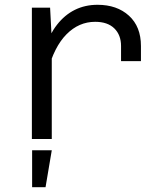

<svg xmlns="http://www.w3.org/2000/svg" viewBox="-20 -580 690 801"><path d="M485 -325V-388Q485 -434 457 -461.5Q429 -489 377 -489Q309 -489 257.5 -437Q206 -385 179 -283L165 -375Q186 -436 218 -477Q250 -518 292.5 -539Q335 -560 387 -560Q468 -560 518 -514.5Q568 -469 568 -388V-325ZM113 0V-548H189L196 -415V0ZM114 201V47H196L170 201Z"/></svg>

Font: Azeret Mono Light
Style: Regular
Weight: 300
Designer: Martin Vácha
Foundry: Displaay
Version: Version 1.002